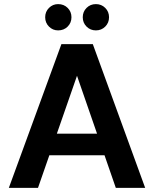

<svg xmlns="http://www.w3.org/2000/svg" viewBox="-20 -915 750 935"><path d="M23 0 279 -700H432L687 0H544L355 -546L165 0ZM136 -159 172 -264H528L563 -159ZM263 -767Q237 -767 218.5 -785.5Q200 -804 200 -831Q200 -858 218.5 -876.5Q237 -895 263 -895Q291 -895 309.5 -876.5Q328 -858 328 -831Q328 -804 309.5 -785.5Q291 -767 263 -767ZM447 -767Q420 -767 401.5 -785.5Q383 -804 383 -831Q383 -858 401.5 -876.5Q420 -895 447 -895Q474 -895 492.5 -876.5Q511 -858 511 -831Q511 -804 492.5 -785.5Q474 -767 447 -767Z"/></svg>

Font: DM Sans 12pt
Style: Bold
Weight: 700
Version: Version 4.004;gftools[0.9.30]